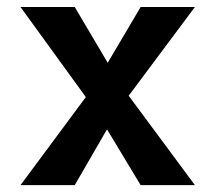

<svg xmlns="http://www.w3.org/2000/svg" viewBox="-20 -538 626 558"><path d="M39.6 0H197.3L291 -162.1L388.7 0H546.4L354 -259.8L546.4 -517.6H388.7L293 -355.5L197.3 -517.6H39.6L229.5 -255.9Z"/></svg>

Font: Cascadia Mono NF
Style: Bold
Weight: 700
Monospace: yes
Designer: Aaron Bell
Foundry: Saja Typeworks
Version: Version 2404.023